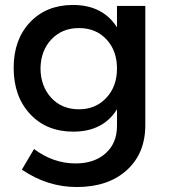

<svg xmlns="http://www.w3.org/2000/svg" viewBox="-20 -556 680 773"><path d="M451 -532H565V-52Q565 62 490 129.5Q415 197 289 197Q171 197 68 127L117 44Q195 102 284 102Q360 102 405.5 61Q451 20 451 -49V-116Q395 -26 275 -26Q167 -26 101 -97Q35 -168 35 -283Q35 -396 100 -465.5Q165 -535 271 -536Q393 -537 451 -446ZM298 -116Q365 -116 408 -162Q451 -208 451 -280Q451 -352 408.5 -397.5Q366 -443 298 -443Q230 -443 187 -397.5Q144 -352 143 -280Q144 -208 186.5 -162Q229 -116 298 -116Z"/></svg>

Font: Montserrat-Arabic
Style: Regular
Weight: 400
Designer: Mohamed Gaber
Foundry: Kief Type Foundry
Version: Version 5.008;PS 005.008;hotconv 1.0.88;makeotf.lib2.5.64775